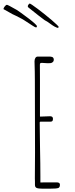

<svg xmlns="http://www.w3.org/2000/svg" viewBox="-107 -1078 430 1103"><path d="M63.5 -1057.6Q61.5 -1057.6 57.1 -1052.2Q52.7 -1046.9 52.7 -1042.5Q52.7 -1036.1 59.1 -1032.7Q130.9 -975.1 149.9 -961.9Q161.1 -957 184.6 -939.5Q209.5 -920.9 226.1 -917.5L230.5 -922.9Q229 -929.2 190.2 -962.4Q151.4 -995.6 110.1 -1026.6Q68.8 -1057.6 63.5 -1057.6ZM-10.7 -1021Q-62 -1050.3 -66.9 -1050.3Q-72.3 -1050.3 -79.1 -1042Q-85.9 -1033.7 -87.4 -1025.9L-35.2 -996.6Q-19 -989.7 18.6 -969.7Q20 -969.2 31.7 -961.9L43 -954.6Q60.1 -942.9 79.1 -931.2Q95.7 -920.4 99.6 -920.4Q105 -920.4 105 -927.7Q105 -935.1 57.6 -971.7Q5.9 -1010.7 -10.7 -1021ZM136.7 5.9H179.2Q217.8 5.9 228 2Q237.3 -1.5 237.3 -17.1Q237.3 -30.3 218.8 -30.3H210H167.5L125 -29.8V-66.9Q125 -133.8 123 -225.6Q121.1 -316.9 121.1 -374Q121.1 -378.9 125 -378.9H182.1Q190.4 -378.9 193.8 -382.6Q197.3 -386.2 197.3 -395.5Q197.3 -410.2 180.7 -410.2Q160.2 -410.2 126.5 -408.2H125.5H124.5Q122.6 -408.2 122.6 -410.2V-535.2V-620.1Q122.1 -657.7 122.1 -705.1Q122.1 -712.4 124.3 -714.6Q126.5 -716.8 133.8 -716.8L149.9 -715.8L166 -714.8Q178.2 -714.8 182.6 -715.3Q189.5 -715.8 195.8 -720.9Q202.1 -726.1 202.1 -733.9Q202.1 -747.6 191.9 -751Q187 -752.4 182.4 -752.7Q177.7 -752.9 171.4 -752.9H109.4Q101.1 -752.9 96.2 -745.1Q91.3 -737.3 91.3 -725.1Q93.3 -662.6 93.3 -613.8L94.2 -201.2L93.3 -55.2V-53.2Q93.3 -43 93.8 -34.7V-16.1Q93.8 -2.4 103.5 1.7Q113.3 5.9 136.7 5.9Z"/></svg>

Font: Amatica SC
Style: Regular
Weight: 400
Designer: Vernon Adams, Ben Nathan
Foundry: newtypography
Version: Version 2.001